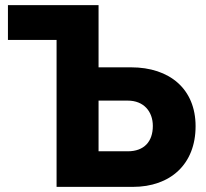

<svg xmlns="http://www.w3.org/2000/svg" viewBox="-20 -730 806 750"><path d="M11 -574H201V0H499C645 0 744 -88 744 -237C744 -382 643 -467 492 -467H365V-710H11ZM365 -337H479C542 -337 577 -294 577 -238C577 -177 543 -139 479 -139H365Z"/></svg>

Font: Raleway
Style: ExtraBold
Weight: 800
Designer: Matt McInerney, Pablo Impallari, Rodrigo Fuenzalida
Foundry: Matt McInerney, Pablo Impallari, Rodrigo Fuenzalida
Version: Version 3.000